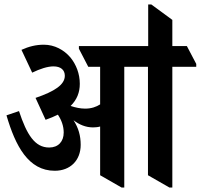

<svg xmlns="http://www.w3.org/2000/svg" viewBox="-20 -831 898 859"><path d="M225 -67C294 -67 341 -113 341 -183C341 -224 331 -259 309 -293C335 -273 364 -261 396 -261C407 -261 418 -262 428 -265V-47L524 8H536V-532H642V-47L738 8H751V-532H858V-545L816 -625H751V-742L657 -811H643V-625H333V-613L375 -532H428V-364C411 -353 389 -345 361 -345C339 -345 317 -350 296 -357C324 -385 337 -417 337 -456C337 -501 321 -542 295 -574C266 -608 224 -631 176 -631C141 -631 109 -623 76 -608L124 -506C159 -523 193 -534 219 -534C252 -534 270 -518 270 -492C270 -452 224 -422 139 -393L184 -295C204 -302 223 -310 239 -318C255 -294 265 -267 265 -238C265 -198 241 -171 200 -171C136 -171 100 -228 65 -334L9 -315C49 -178 107 -67 225 -67Z"/></svg>

Font: Noto Serif Devanagari ExtraCondensed
Style: Bold
Weight: 700
Width: 2
Designer: Universal Thirst, Indian Type Foundry and the Monotype Design Team
Foundry: Monotype Imaging Inc.
Version: Version 2.004